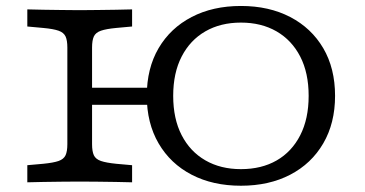

<svg xmlns="http://www.w3.org/2000/svg" viewBox="-20 -602 1206 634"><path d="M775.6 11.3Q682.8 11.3 612.8 -25.1Q542.8 -61.5 503.7 -128.5Q464.7 -195.4 464.7 -285.5Q464.7 -376.3 503.7 -442.9Q542.8 -509.4 612.8 -545.8Q682.8 -582.3 775.6 -582.3Q868.3 -582.3 938.3 -545.8Q1008.3 -509.4 1047.4 -442.9Q1086.4 -376.3 1086.4 -285.5Q1086.4 -195.4 1047.4 -128.5Q1008.3 -61.5 938.3 -25.1Q868.3 11.3 775.6 11.3ZM249.9 -255.9V-312.3H505.6V-255.9ZM775.6 -43.5Q843.5 -43.5 893.5 -72.2Q943.5 -100.9 971.4 -155.4Q999.2 -209.8 999.2 -285.5Q999.2 -361.2 971.4 -415.2Q943.5 -469.3 893.2 -498.4Q842.8 -527.4 775.6 -527.4Q708.4 -527.4 658 -498.4Q607.6 -469.3 579.8 -415.2Q551.9 -361.2 551.9 -285.5Q551.9 -209.8 579.8 -155.7Q607.6 -101.7 658 -72.6Q708.4 -43.5 775.6 -43.5ZM234.7 -2.4Q210.5 -2.4 181.4 -2Q152.3 -1.6 123.2 -1.2Q94.1 -0.8 70.2 0V-56.5L122.8 -61.2Q156.3 -64.5 173.4 -70.4Q190.5 -76.4 196.5 -89.4Q202.4 -102.3 202.4 -125.8V-445.2Q202.4 -468.7 196.5 -481.6Q190.5 -494.5 173.4 -500.6Q156.3 -506.6 122.8 -509.7L70.2 -514.5V-571Q94.1 -570.2 123.2 -569.8Q152.3 -569.4 181.4 -569Q210.5 -568.5 234.7 -568.5H242.8H251.6Q275.8 -568.5 304.9 -569Q334.1 -569.4 363.5 -569.8Q393 -570.2 416.2 -571V-514.5L363.6 -509.7Q330.8 -506.6 313.4 -500.6Q295.9 -494.5 289.9 -481.6Q284 -468.7 284 -445.2V-125.8Q284 -102.3 289.9 -89.4Q295.9 -76.4 313.4 -70.4Q330.8 -64.5 363.6 -61.2L416.2 -56.5V0Q393 -0.8 363.5 -1.2Q334.1 -1.6 304.9 -2Q275.8 -2.4 251.6 -2.4H243.6Z"/></svg>

Font: Playfair 5pt SemiExpanded Light
Style: Regular
Weight: 300
Width: 6
Designer: Claus Eggers Sørensen
Foundry: Claus Eggers Sørensen
Version: Version 2.203